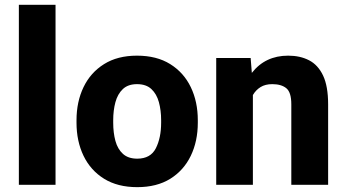

<svg xmlns="http://www.w3.org/2000/svg" viewBox="-20 -770 1436 800"><path d="M211.4 -750V0H58.6V-750Z M298.8 -258.8V-269Q298.8 -346.2 328.1 -407Q357.4 -467.8 413.6 -502.9Q469.7 -538.1 550.8 -538.1Q632.8 -538.1 689.2 -502.9Q745.6 -467.8 774.9 -407Q804.2 -346.2 804.2 -269V-258.8Q804.2 -181.6 774.9 -120.8Q745.6 -60.1 689.5 -25.1Q633.3 9.8 551.8 9.8Q470.2 9.8 413.8 -25.1Q357.4 -60.1 328.1 -120.8Q298.8 -181.6 298.8 -258.8ZM451.7 -269V-258.8Q451.7 -216.8 460.9 -182.9Q470.2 -148.9 492.2 -128.9Q514.2 -108.9 551.8 -108.9Q607.4 -108.9 629.4 -152.3Q651.4 -195.8 651.4 -258.8V-269Q651.4 -310.1 642.1 -344.2Q632.8 -378.4 610.8 -398.9Q588.9 -419.4 550.8 -419.4Q513.7 -419.4 491.9 -398.9Q470.2 -378.4 460.9 -344.2Q451.7 -310.1 451.7 -269Z M1114.3 -419.4Q1085.4 -419.4 1065.7 -407.2Q1045.9 -395 1033.7 -374V0H880.9V-528.3H1024.4L1029.3 -466.3Q1085.4 -538.1 1180.7 -538.1Q1230.5 -538.1 1267.8 -518.8Q1305.2 -499.5 1326.2 -455.1Q1347.2 -410.6 1347.2 -335V0H1193.8V-335.4Q1193.8 -385.3 1173.1 -402.3Q1152.3 -419.4 1114.3 -419.4Z"/></svg>

Font: Vazirmatn RD UI ExtraBold
Style: Regular
Weight: 800
Designer: Saber Rastikerdar
Foundry: Saber Rastikerdar
Version: Version 33.003